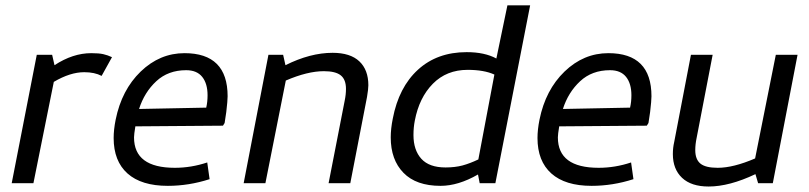

<svg xmlns="http://www.w3.org/2000/svg" viewBox="-20 -685 3026 718"><path d="M398.8 -471.2 360 -401.2Q333.8 -415 295 -415Q242.5 -415 181.2 -378.8L105 0H23.8L117.5 -480H175L183.8 -441.2Q252.5 -486.2 321.2 -486.2Q350 -486.2 366.2 -482.5Q382.5 -478.8 398.8 -471.2Z M831.2 -325Q831.2 -308.8 826.2 -266.2L820 -225L813.8 -215L486.2 -212.5Q481.2 -182.5 481.2 -171.2Q481.2 -57.5 633.8 -57.5Q695 -57.5 755 -77.5L763.8 -15Q686.2 10 607.5 10Q508.8 10 456.9 -36.2Q405 -82.5 405 -168.8Q405 -200 412.5 -237.5Q435 -348.8 506.2 -417.5Q577.5 -486.2 670 -486.2Q831.2 -486.2 831.2 -325ZM756.2 -328.8Q756.2 -372.5 736.2 -397.5Q716.2 -422.5 676.2 -422.5Q608.8 -422.5 564.4 -381.2Q520 -340 500 -277.5L751.2 -282.5Q756.2 -303.8 756.2 -328.8Z M1273.8 -352.5Q1273.8 -387.5 1254.4 -403.1Q1235 -418.8 1191.2 -418.8Q1130 -418.8 1048.8 -383.8L972.5 0H891.2L983.8 -480H1038.8L1047.5 -441.2Q1140 -487.5 1223.8 -487.5Q1290 -487.5 1323.8 -455.6Q1357.5 -423.8 1357.5 -366.2Q1357.5 -352.5 1352.5 -322.5L1290 0H1208.8L1268.8 -307.5Q1273.8 -331.2 1273.8 -352.5Z M1441.2 -171.2Q1441.2 -203.8 1448.8 -241.2Q1471.2 -358.8 1543.1 -424.4Q1615 -490 1725 -490Q1792.5 -490 1836.2 -466.2L1877.5 -665H1962.5L1832.5 0H1773.8L1767.5 -32.5Q1693.8 10 1627.5 10Q1536.2 10 1488.8 -38.8Q1441.2 -87.5 1441.2 -171.2ZM1768.8 -88.8 1828.8 -406.2Q1790 -423.8 1728.8 -423.8Q1650 -423.8 1598.8 -371.9Q1547.5 -320 1531.2 -233.8Q1526.2 -208.8 1526.2 -180Q1526.2 -123.8 1555.6 -91.2Q1585 -58.8 1646.2 -58.8Q1681.2 -58.8 1709.4 -66.2Q1737.5 -73.8 1768.8 -88.8Z M2416.2 -325Q2416.2 -308.8 2411.2 -266.2L2405 -225L2398.8 -215L2071.2 -212.5Q2066.2 -182.5 2066.2 -171.2Q2066.2 -57.5 2218.8 -57.5Q2280 -57.5 2340 -77.5L2348.8 -15Q2271.2 10 2192.5 10Q2093.8 10 2041.9 -36.2Q1990 -82.5 1990 -168.8Q1990 -200 1997.5 -237.5Q2020 -348.8 2091.2 -417.5Q2162.5 -486.2 2255 -486.2Q2416.2 -486.2 2416.2 -325ZM2341.2 -328.8Q2341.2 -372.5 2321.2 -397.5Q2301.2 -422.5 2261.2 -422.5Q2193.8 -422.5 2149.4 -381.2Q2105 -340 2085 -277.5L2336.2 -282.5Q2341.2 -303.8 2341.2 -328.8Z M2580 -123.8Q2580 -88.8 2599.4 -73.1Q2618.8 -57.5 2663.8 -57.5Q2722.5 -57.5 2803.8 -92.5L2881.2 -480H2962.5L2870 0H2815L2805 -33.8Q2707.5 12.5 2630 12.5Q2565 12.5 2530.6 -20Q2496.2 -52.5 2496.2 -108.8Q2496.2 -132.5 2501.2 -153.8L2563.8 -480H2645L2585 -168.8Q2580 -145 2580 -123.8Z"/></svg>

Font: Cambay
Style: Italic
Weight: 400
Italic angle: -11°
Designer: Pooja Saxena
Foundry: Pooja Saxena
Version: Version 1.019;PS 001.019;hotconv 1.0.70;makeotf.lib2.5.58329